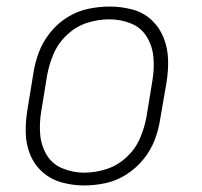

<svg xmlns="http://www.w3.org/2000/svg" viewBox="-20 -558 616 586"><path d="M236 8Q269 8 302 1Q335 -6 365 -25Q395 -44 417.5 -71.5Q440 -99 452 -130.5Q464 -162 469 -195L488 -305Q494 -341 493 -376Q492 -411 479.5 -442.5Q467 -474 442.5 -497Q418 -520 384 -529Q350 -538 315 -538Q282 -538 249 -531Q216 -524 186 -505.5Q156 -487 133.5 -459Q111 -431 99 -399.5Q87 -368 82 -335L64 -225Q58 -190 58.5 -154.5Q59 -119 71.5 -87.5Q84 -56 109 -33.5Q134 -11 167.5 -1.5Q201 8 236 8ZM237 -31Q203 -31 171 -44Q139 -57 122 -86Q105 -115 102.5 -149.5Q100 -184 106 -219L124 -329Q130 -362 144 -394.5Q158 -427 185.5 -452.5Q213 -478 246.5 -488.5Q280 -499 314 -499Q349 -499 380.5 -486Q412 -473 429 -444Q446 -415 448.5 -380.5Q451 -346 445 -311L427 -201Q421 -168 407 -135.5Q393 -103 366 -78Q339 -53 305 -42Q271 -31 237 -31Z"/></svg>

Font: Iosevka Sparkle Extralight
Style: Italic
Weight: 200
Italic angle: -9°
Designer: Belleve Invis
Foundry: Belleve Invis
Version: Version 4.5.0; ttfautohint (v1.8.3)